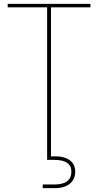

<svg xmlns="http://www.w3.org/2000/svg" viewBox="-20 -724 510 998"><path d="M20 -686V-704H450V-686H245V89Q306 85 338.5 106Q371 127 371 168Q371 207 343.5 230.5Q316 254 265 254H202V235H262Q351 235 351 168Q351 107 262 107H225V-686Z"/></svg>

Font: SVN-Poppins Thin
Style: Regular
Weight: 100
Designer: Ninad Kale (Devanagari), Jonny Pinhorn (Latin)
Foundry: Indian Type Foundry
Version: Version 3.002 2017